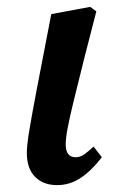

<svg xmlns="http://www.w3.org/2000/svg" viewBox="-20 -524 344 558"><path d="M146 14Q106 14 82 -10Q58 -34 58 -80Q58 -101 64.5 -141Q71 -181 86 -260L129 -483L242 -504L260 -491L227 -363Q207 -283 194.5 -232Q182 -181 176.5 -151.5Q171 -122 171 -104Q171 -67 200 -67Q213 -67 225 -75.5Q237 -84 252 -98L276 -67Q246 -28 214.5 -7Q183 14 146 14Z"/></svg>

Font: Source Serif 4 SmText Semibold
Style: Italic
Weight: 600
Italic angle: -12°
Designer: Frank Grießhammer
Foundry: Adobe
Version: Version 4.005;hotconv 1.1.0;makeotfexe 2.6.0